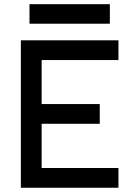

<svg xmlns="http://www.w3.org/2000/svg" viewBox="-20 -883 626 903"><path d="M78.1 0V-693.4H537.1V-600.6H175.8V-393.6H449.2V-300.8H175.8V-92.8H537.1V0ZM118.7 -771.5V-863.3H496.6V-771.5Z"/></svg>

Font: Caskaydia Cove
Style: Regular
Weight: 400
Monospace: yes
Designer: Aaron Bell
Foundry: Saja Typeworks
Version: Version 4.300; ttfautohint (v1.8.3)